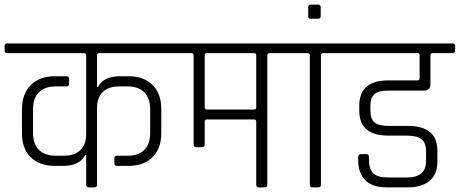

<svg xmlns="http://www.w3.org/2000/svg" viewBox="-34 -811 1990 831"><path d="M386 -572V-434H390Q412 -481 488 -481H522Q588 -481 626 -443.5Q664 -406 664 -340V-234Q664 -168 626 -130.5Q588 -93 522 -93H473Q461 -93 461 -105V-126Q461 -137 473 -137H519Q566 -137 591 -162.5Q616 -188 616 -236V-338Q616 -386 590.5 -411.5Q565 -437 518 -437H482Q436 -437 411 -413Q386 -389 386 -344V-12Q386 0 375 0H350Q339 0 339 -12V-140H335Q310 -93 238 -93H203Q137 -93 99 -130.5Q61 -168 61 -234V-340Q62 -406 100 -443.5Q138 -481 203 -481H253Q265 -481 265 -470V-448Q265 -437 253 -437H207Q160 -437 134.5 -411.5Q109 -386 109 -338V-236Q109 -188 134.5 -162.5Q160 -137 208 -137H243Q289 -137 314 -161.5Q339 -186 339 -230V-572Q339 -581 329 -581H-2Q-14 -581 -14 -593V-612Q-14 -623 -2 -623H728Q740 -623 740 -612V-593Q740 -581 728 -581H396Q386 -581 386 -572Z M1075 -346V-572Q1075 -581 1066 -581H862Q852 -581 852 -572V-347Q852 -337 861 -337H1065Q1075 -337 1075 -346ZM1065 -294H862Q852 -294 852 -285V-186Q852 -174 841 -174H815Q804 -174 804 -186V-572Q804 -581 794 -581H723Q711 -581 711 -593V-612Q711 -623 723 -623H1217Q1229 -623 1229 -612V-593Q1229 -581 1217 -581H1133Q1123 -581 1123 -572V-12Q1123 0 1112 0H1086Q1075 0 1075 -12V-285Q1075 -294 1065 -294Z M1344 0H1318Q1307 0 1307 -12V-572Q1307 -581 1297 -581H1214Q1202 -581 1202 -593V-612Q1202 -623 1214 -623H1449Q1461 -623 1461 -612V-593Q1461 -581 1449 -581H1365Q1355 -581 1355 -572V-12Q1355 0 1344 0Z M1354 -779V-742Q1354 -730 1343 -730H1311Q1300 -730 1300 -742V-779Q1300 -791 1311 -791H1343Q1354 -791 1354 -779Z M1444 -623H1923Q1936 -623 1936 -612V-593Q1936 -581 1923 -581H1839Q1829 -581 1829 -572V-445Q1829 -433 1822 -426Q1815 -419 1804 -419H1649Q1605 -419 1587 -404Q1569 -389 1569 -351V-334Q1569 -296 1587 -281Q1605 -266 1649 -266H1731Q1859 -266 1859 -159V-111Q1859 -56 1825 -28Q1791 0 1732 0H1641Q1516 0 1516 -122V-130Q1516 -144 1528 -144H1552Q1563 -144 1563 -130V-122Q1563 -77 1582.5 -60Q1602 -43 1644 -43H1728Q1810 -43 1810 -114V-155Q1810 -193 1790.5 -208.5Q1771 -224 1727 -224H1647Q1521 -224 1521 -332V-354Q1521 -463 1647 -463H1772Q1782 -463 1782 -472V-572Q1782 -581 1773 -581H1444Q1432 -581 1432 -593V-612Q1432 -623 1444 -623Z"/></svg>

Font: Rajdhani
Style: Regular
Weight: 400
Designer: Satya Rajpurohit, Jyotish Sonowal
Foundry: Indian Type Foundry
Version: Version 1.201 February 1, 2022